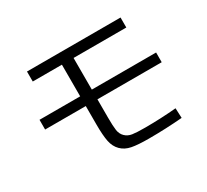

<svg xmlns="http://www.w3.org/2000/svg" viewBox="-146 -948 1292 1198"><g transform="rotate(-30 500.0 -348.5)"><path d="M163 -720H837V-648H457V-420H920V-350H457V-218Q457 -157 461.5 -126.5Q466 -96 486 -76.5Q506 -57 536 -52.5Q566 -48 627 -48Q740 -48 851 -58L854 13Q734 23 613 23Q535 23 491 14.5Q447 6 419 -22Q391 -50 382 -94Q373 -138 373 -217V-350H80V-420H373V-648H163Z"/></g></svg>

Font: M PLUS 1p
Style: Regular
Weight: 400
Version: Version 1.062